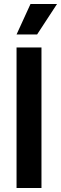

<svg xmlns="http://www.w3.org/2000/svg" viewBox="-20 -943 306 963"><path d="M63 0V-705H188V0ZM166 -770H63L133 -923H266Z"/></svg>

Font: Bricolage Grotesque 36pt SemiBold
Style: Regular
Weight: 600
Designer: Mathieu Triay
Foundry: Atelier Triay
Version: Version 1.001;gftools[0.9.33.dev8+g029e19f]